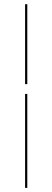

<svg xmlns="http://www.w3.org/2000/svg" viewBox="-20 -712 250 918"><path d="M100 186.3V-262.9H110.5V186.3ZM100 -309.7V-691.9H110.5V-309.7Z"/></svg>

Font: Playfair 144pt SemiExpanded Light
Style: Regular
Weight: 300
Width: 6
Designer: Claus Eggers Sørensen
Foundry: Claus Eggers Sørensen
Version: Version 2.203